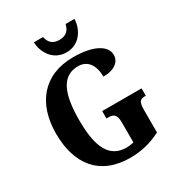

<svg xmlns="http://www.w3.org/2000/svg" viewBox="-216 -1069 1128 1217"><g transform="rotate(-30 348.5 -460.0)"><path d="M365 -771C461 -771 511 -855 513 -930H448C438 -882 408 -862 365 -862C322 -862 292 -882 283 -930H216C218 -855 268 -771 365 -771ZM381 10C462 10 534 -8 606 -45V-207C606 -264 616 -282 653 -282H661V-336H373V-282H387C430 -282 445 -264 445 -211V-65C427 -61 409 -58 393 -58C265 -58 218 -165 218 -358C218 -553 264 -659 382 -659C452 -659 489 -604 489 -521C574 -521 615 -560 615 -608C615 -673 537 -724 384 -724C163 -724 48 -574 48 -358C48 -137 156 10 381 10Z"/></g></svg>

Font: Noto Serif Myanmar Condensed ExtraBold
Style: Regular
Weight: 800
Width: 3
Designer: Ben Mitchell and the Monotype Design Team
Foundry: Monotype Imaging Inc.
Version: Version 2.106